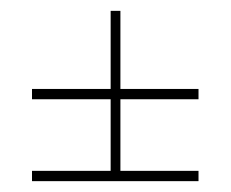

<svg xmlns="http://www.w3.org/2000/svg" viewBox="-20 -526 425 354"><path d="M39 -211H184V-343H39V-362H184V-506H202V-362H346V-343H202V-211H346V-192H39Z"/></svg>

Font: Bebas Neue Light
Style: Regular
Weight: 300
Designer: Ryoichi Tsunekawa
Foundry: Ryoichi Tsunekawa
Version: Version 001.003; ttfautohint (v1.5.65-e2d9)